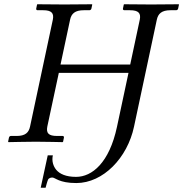

<svg xmlns="http://www.w3.org/2000/svg" viewBox="-20 -666 860 901"><path d="M529 -71C493 98 412 164 337 164C289 164 260 150 244 131C230 114 222 90 228 63H204L171 215H194C195 210 203 181 206 176C207 173 215 167 225 167C240 167 256 193 338 193C464 193 578 75 609 -72L716 -574C722 -602 739 -618 780 -618H806C811 -618 815 -621 816 -626L820 -645L818 -646C818 -646 725 -645 689 -645C650 -645 563 -646 563 -646L561 -645L557 -626C556 -621 559 -618 564 -618H590C630 -618 642 -604 636 -574L591 -363H264L309 -574C315 -602 332 -618 373 -618H399C404 -618 408 -621 409 -626L413 -645L411 -646C411 -646 318 -645 282 -645C243 -645 156 -646 156 -646L154 -645L150 -626C149 -621 152 -618 156 -618H183C222 -618 234 -604 228 -574L121 -72C115 -44 99 -28 58 -28H31C27 -28 23 -25 22 -20L18 -1L20 1C20 1 113 -1 148 -1C188 -1 274 1 274 1L276 -1L280 -20C281 -25 278 -28 274 -28H248C208 -28 196 -41 202 -72L256 -324H583Z"/></svg>

Font: Libertinus Sans
Style: Italic
Weight: 400
Italic angle: -12°
Designer: Philipp H. Poll, Khaled Hosny
Foundry: Caleb Maclennan
Version: Version 7.050;RELEASE